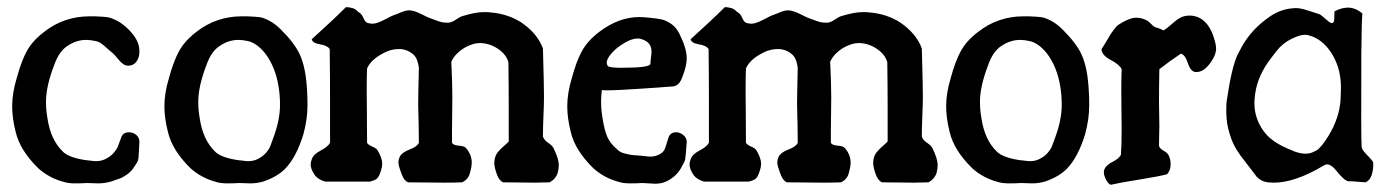

<svg xmlns="http://www.w3.org/2000/svg" viewBox="-20 -512 3842 532"><path d="M336.9 -330.1Q336.9 -330.1 334 -330.1Q322.3 -330.1 309.1 -346.2Q295.9 -362.3 292 -365.2Q285.2 -370.1 276.9 -377.9Q268.6 -385.7 261.2 -391.1Q253.9 -396.5 244.1 -398.4Q230.5 -401.4 218.8 -401.4Q191.4 -401.4 167 -384.8Q143.6 -370.1 129.9 -331.1Q107.4 -272.5 107.4 -229.5Q107.4 -208 111.3 -185.5Q120.1 -124 155.3 -90.8Q171.9 -75.2 216.8 -68.4Q219.7 -68.4 230.5 -66.9Q241.2 -65.4 246.1 -65.4Q263.7 -65.4 277.3 -74.2Q288.1 -80.1 295.9 -89.4Q303.7 -98.6 306.6 -106Q309.6 -113.3 315.4 -129.9Q320.3 -145.5 336.9 -145.5Q348.6 -145.5 357.4 -138.2Q366.2 -130.9 366.2 -120.1V-118.2Q366.2 -110.4 365.2 -98.6Q364.3 -73.2 362.3 -67.4Q360.4 -61.5 350.6 -47.9Q349.6 -45.9 348.6 -44.9Q340.8 -34.2 329.6 -26.9Q318.4 -19.5 312.5 -17.6Q306.6 -15.6 287.1 -8.8Q269.5 -3.9 252 -3.9Q247.1 -3.9 236.8 -4.4Q226.6 -4.9 220.7 -4.9Q208 -3.9 188.5 -3.9Q168.9 -3.9 157.2 -7.8Q116.2 -18.6 85.9 -45.9Q35.2 -95.7 23.4 -146.5Q13.7 -184.6 13.7 -217.8Q13.7 -253.9 26.4 -295.9Q39.1 -342.8 54.7 -371.1Q70.3 -399.4 102.5 -423.8Q157.2 -466.8 228.5 -466.8H242.2Q267.6 -465.8 277.8 -464.4Q288.1 -462.9 304.2 -454.6Q320.3 -446.3 336.9 -429.7Q366.2 -400.4 366.2 -371.1Q366.2 -362.3 365.2 -357.4Q358.4 -331.1 336.9 -330.1Z M588.9 -384.8Q565.4 -370.1 551.8 -331.1Q529.3 -272.5 529.3 -229.5Q529.3 -208 533.2 -185.5Q542 -124 577.1 -90.8Q593.8 -75.2 638.7 -68.4Q641.6 -68.4 652.3 -66.9Q663.1 -65.4 668 -65.4Q685.5 -65.4 699.2 -74.2Q710 -80.1 717.8 -89.4Q725.6 -98.6 728.5 -106Q731.4 -113.3 737.3 -129.9Q755.9 -179.7 755.9 -221.7Q755.9 -247.1 752 -271.5Q743.2 -327.1 713.9 -365.2Q690.4 -393.6 666 -398.4Q652.3 -401.4 640.6 -401.4Q613.3 -401.4 588.9 -384.8ZM642.6 -4.9Q629.9 -3.9 610.4 -3.9Q590.8 -3.9 579.1 -7.8Q538.1 -18.6 507.8 -45.9Q457 -95.7 445.3 -146.5Q435.5 -184.6 435.5 -217.8Q435.5 -253.9 448.2 -295.9Q460.9 -342.8 476.6 -371.1Q492.2 -399.4 524.4 -423.8Q579.1 -466.8 650.4 -466.8H664.1Q689.5 -465.8 699.7 -464.4Q710 -462.9 726.1 -454.6Q742.2 -446.3 758.8 -429.7Q796.9 -391.6 810.5 -361.3Q828.1 -324.2 831.1 -255.9Q832 -243.2 832 -220.7Q832 -180.7 820.3 -138.7Q800.8 -76.2 770.5 -44.9Q749 -22.5 709 -8.8Q691.4 -3.9 673.8 -3.9Q668.9 -3.9 658.7 -4.4Q648.4 -4.9 642.6 -4.9Z M1513.7 -101.6Q1528.3 -72.3 1528.3 -54.7Q1528.3 -44.9 1525.4 -33.2Q1519.5 -15.6 1502.9 -6.8Q1480.5 -5.9 1462.9 -5.9Q1433.6 -5.9 1374 -6.8Q1363.3 -11.7 1357.4 -27.3Q1349.6 -47.9 1349.6 -60.5Q1349.6 -69.3 1352.5 -78.1Q1356.4 -89.8 1373 -104.5Q1389.6 -119.1 1389.6 -120.1V-217.8Q1389.6 -275.4 1388.7 -339.8Q1382.8 -360.4 1362.3 -375Q1338.9 -391.6 1312.5 -392.6Q1312.5 -392.6 1307.6 -392.6Q1291 -392.6 1267.6 -379.9Q1240.2 -363.3 1230.5 -340.8Q1233.4 -280.3 1233.4 -243.2Q1233.4 -224.6 1232.9 -193.8Q1232.4 -163.1 1232.4 -147.5V-116.2Q1236.3 -109.4 1251.5 -108.4Q1266.6 -107.4 1271.5 -101.6Q1287.1 -83 1287.1 -61.5Q1287.1 -49.8 1282.2 -33.2Q1278.3 -15.6 1260.7 -6.8Q1238.3 -5.9 1211.9 -5.9Q1168.9 -5.9 1110.4 -6.8Q1099.6 -11.7 1093.8 -27.3Q1084 -52.7 1084 -60.5Q1084 -70.3 1087.9 -78.1Q1093.8 -89.8 1114.7 -97.7Q1135.7 -105.5 1140.6 -116.2Q1140.6 -140.6 1140.1 -164.6Q1139.6 -188.5 1139.2 -201.2Q1138.7 -213.9 1138.7 -221.7Q1138.7 -234.4 1139.2 -261.2Q1139.6 -288.1 1140.6 -324.2Q1137.7 -346.7 1128.9 -357.4Q1114.3 -373 1091.8 -376H1084Q1060.5 -376 1036.1 -361.3Q1006.8 -344.7 997.1 -322.3Q996.1 -299.8 996.1 -262.7Q996.1 -248 996.6 -202.1Q997.1 -156.2 997.1 -116.2Q1001 -110.4 1011.2 -106Q1021.5 -101.6 1025.4 -96.7Q1039.1 -74.2 1039.1 -58.6Q1039.1 -49.8 1036.1 -41Q1030.3 -20.5 1022.5 -15.6Q1016.6 -11.7 1004.9 -8.8H952.1H880.9Q861.3 -14.6 852.5 -26.4Q840.8 -43 840.8 -56.6Q840.8 -62.5 843.8 -70.3Q847.7 -84 868.2 -94.7Q888.7 -105.5 894.5 -116.2V-164.1V-227.5Q894.5 -297.9 893.6 -376Q887.7 -385.7 866.7 -389.2Q845.7 -392.6 843.8 -403.3Q903.3 -457 938.5 -492.2Q943.4 -492.2 946.8 -491.7Q950.2 -491.2 953.6 -490.2Q957 -489.3 959 -488.8Q960.9 -488.3 963.9 -486.3Q966.8 -484.4 967.8 -483.4Q968.8 -482.4 972.2 -479.5Q975.6 -476.6 977.5 -475.6Q982.4 -472.7 987.3 -461.4Q992.2 -450.2 999 -448.2Q1008.8 -446.3 1011.7 -446.3Q1024.4 -446.3 1045.4 -457.5Q1066.4 -468.8 1073.2 -470.7Q1079.1 -472.7 1086.9 -476.1Q1094.7 -479.5 1101.1 -481.4Q1107.4 -483.4 1115.2 -483.4Q1128.9 -482.4 1147.9 -472.7Q1167 -462.9 1173.8 -460.9Q1178.7 -459 1188 -455.6Q1197.3 -452.1 1203.6 -450.7Q1210 -449.2 1217.8 -449.2H1223.6Q1232.4 -450.2 1243.7 -458Q1254.9 -465.8 1262.7 -467.8Q1297.9 -478.5 1321.3 -478.5Q1333 -478.5 1339.8 -477.5Q1386.7 -473.6 1423.8 -450.2Q1468.8 -419.9 1484.4 -377.9Q1487.3 -275.4 1487.3 -244.1Q1487.3 -222.7 1485.8 -190.4Q1484.4 -158.2 1484.4 -133.8Q1487.3 -124 1499 -116.2Q1510.7 -108.4 1513.7 -101.6Z M1647.5 -262.7Q1645.5 -243.2 1645.5 -231.4Q1645.5 -208 1649.4 -185.5Q1654.3 -153.3 1662.1 -134.3Q1669.9 -115.2 1689.5 -98.6Q1694.3 -93.8 1699.7 -90.8Q1705.1 -87.9 1712.4 -86.4Q1719.7 -85 1723.1 -84Q1726.6 -83 1736.3 -82Q1746.1 -81.1 1750 -81.1Q1753.9 -81.1 1765.1 -79.6Q1776.4 -78.1 1782.2 -78.1Q1798.8 -78.1 1811.5 -86.9Q1818.4 -91.8 1821.3 -97.7Q1824.2 -103.5 1827.1 -114.3Q1830.1 -125 1832 -129.9Q1836.9 -145.5 1853.5 -145.5Q1864.3 -145.5 1873.5 -137.7Q1882.8 -129.9 1882.8 -119.1V-118.2Q1879.9 -76.2 1878.4 -69.8Q1877 -63.5 1866.2 -44.9Q1852.5 -21.5 1825.2 -8.8Q1812.5 -2.9 1794.9 -2.9Q1790 -2.9 1777.8 -3.9Q1765.6 -4.9 1758.8 -4.9Q1746.1 -3.9 1726.6 -3.9Q1707 -3.9 1695.3 -7.8Q1654.3 -18.6 1624 -45.9Q1573.2 -95.7 1561.5 -146.5Q1551.8 -184.6 1551.8 -217.8Q1551.8 -253.9 1564.5 -295.9Q1577.1 -342.8 1592.8 -371.1Q1608.4 -399.4 1640.6 -423.8Q1694.3 -464.8 1752 -464.8Q1759.8 -464.8 1779.3 -462.9Q1801.8 -460.9 1814 -458Q1826.2 -455.1 1839.8 -445.8Q1853.5 -436.5 1862.3 -418.9Q1882.8 -377.9 1882.8 -350.6Q1882.8 -329.1 1871.1 -299.8Q1862.3 -273.4 1843.8 -272.5Q1833 -271.5 1761.2 -266.6Q1689.5 -261.7 1661.1 -261.7Q1648.4 -261.7 1647.5 -262.7ZM1664.1 -329.1Q1668.9 -324.2 1702.1 -324.2Q1780.3 -324.2 1782.2 -335Q1782.2 -340.8 1783.7 -352.5Q1785.2 -364.3 1785.2 -369.1Q1785.2 -386.7 1772.5 -396.5Q1758.8 -405.3 1747.1 -405.3Q1727.5 -405.3 1700.2 -386.7Q1685.5 -377 1673.3 -362.8Q1661.1 -348.6 1661.1 -337.9Q1661.1 -334 1664.1 -329.1Z M2563.5 -101.6Q2578.1 -72.3 2578.1 -54.7Q2578.1 -44.9 2575.2 -33.2Q2569.3 -15.6 2552.7 -6.8Q2530.3 -5.9 2512.7 -5.9Q2483.4 -5.9 2423.8 -6.8Q2413.1 -11.7 2407.2 -27.3Q2399.4 -47.9 2399.4 -60.5Q2399.4 -69.3 2402.3 -78.1Q2406.2 -89.8 2422.9 -104.5Q2439.5 -119.1 2439.5 -120.1V-217.8Q2439.5 -275.4 2438.5 -339.8Q2432.6 -360.4 2412.1 -375Q2388.7 -391.6 2362.3 -392.6Q2362.3 -392.6 2357.4 -392.6Q2340.8 -392.6 2317.4 -379.9Q2290 -363.3 2280.3 -340.8Q2283.2 -280.3 2283.2 -243.2Q2283.2 -224.6 2282.7 -193.8Q2282.2 -163.1 2282.2 -147.5V-116.2Q2286.1 -109.4 2301.3 -108.4Q2316.4 -107.4 2321.3 -101.6Q2336.9 -83 2336.9 -61.5Q2336.9 -49.8 2332 -33.2Q2328.1 -15.6 2310.5 -6.8Q2288.1 -5.9 2261.7 -5.9Q2218.8 -5.9 2160.2 -6.8Q2149.4 -11.7 2143.6 -27.3Q2133.8 -52.7 2133.8 -60.5Q2133.8 -70.3 2137.7 -78.1Q2143.6 -89.8 2164.6 -97.7Q2185.5 -105.5 2190.4 -116.2Q2190.4 -140.6 2189.9 -164.6Q2189.5 -188.5 2189 -201.2Q2188.5 -213.9 2188.5 -221.7Q2188.5 -234.4 2189 -261.2Q2189.5 -288.1 2190.4 -324.2Q2187.5 -346.7 2178.7 -357.4Q2164.1 -373 2141.6 -376H2133.8Q2110.4 -376 2085.9 -361.3Q2056.6 -344.7 2046.9 -322.3Q2045.9 -299.8 2045.9 -262.7Q2045.9 -248 2046.4 -202.1Q2046.9 -156.2 2046.9 -116.2Q2050.8 -110.4 2061 -106Q2071.3 -101.6 2075.2 -96.7Q2088.9 -74.2 2088.9 -58.6Q2088.9 -49.8 2085.9 -41Q2080.1 -20.5 2072.3 -15.6Q2066.4 -11.7 2054.7 -8.8H2002H1930.7Q1911.1 -14.6 1902.3 -26.4Q1890.6 -43 1890.6 -56.6Q1890.6 -62.5 1893.6 -70.3Q1897.5 -84 1918 -94.7Q1938.5 -105.5 1944.3 -116.2V-164.1V-227.5Q1944.3 -297.9 1943.4 -376Q1937.5 -385.7 1916.5 -389.2Q1895.5 -392.6 1893.6 -403.3Q1953.1 -457 1988.3 -492.2Q1993.2 -492.2 1996.6 -491.7Q2000 -491.2 2003.4 -490.2Q2006.8 -489.3 2008.8 -488.8Q2010.7 -488.3 2013.7 -486.3Q2016.6 -484.4 2017.6 -483.4Q2018.6 -482.4 2022 -479.5Q2025.4 -476.6 2027.3 -475.6Q2032.2 -472.7 2037.1 -461.4Q2042 -450.2 2048.8 -448.2Q2058.6 -446.3 2061.5 -446.3Q2074.2 -446.3 2095.2 -457.5Q2116.2 -468.8 2123 -470.7Q2128.9 -472.7 2136.7 -476.1Q2144.5 -479.5 2150.9 -481.4Q2157.2 -483.4 2165 -483.4Q2178.7 -482.4 2197.8 -472.7Q2216.8 -462.9 2223.6 -460.9Q2228.5 -459 2237.8 -455.6Q2247.1 -452.1 2253.4 -450.7Q2259.8 -449.2 2267.6 -449.2H2273.4Q2282.2 -450.2 2293.5 -458Q2304.7 -465.8 2312.5 -467.8Q2347.7 -478.5 2371.1 -478.5Q2382.8 -478.5 2389.6 -477.5Q2436.5 -473.6 2473.6 -450.2Q2518.6 -419.9 2534.2 -377.9Q2537.1 -275.4 2537.1 -244.1Q2537.1 -222.7 2535.6 -190.4Q2534.2 -158.2 2534.2 -133.8Q2537.1 -124 2548.8 -116.2Q2560.5 -108.4 2563.5 -101.6Z M2754.9 -384.8Q2731.4 -370.1 2717.8 -331.1Q2695.3 -272.5 2695.3 -229.5Q2695.3 -208 2699.2 -185.5Q2708 -124 2743.2 -90.8Q2759.8 -75.2 2804.7 -68.4Q2807.6 -68.4 2818.4 -66.9Q2829.1 -65.4 2834 -65.4Q2851.6 -65.4 2865.2 -74.2Q2876 -80.1 2883.8 -89.4Q2891.6 -98.6 2894.5 -106Q2897.5 -113.3 2903.3 -129.9Q2921.9 -179.7 2921.9 -221.7Q2921.9 -247.1 2918 -271.5Q2909.2 -327.1 2879.9 -365.2Q2856.4 -393.6 2832 -398.4Q2818.4 -401.4 2806.6 -401.4Q2779.3 -401.4 2754.9 -384.8ZM2808.6 -4.9Q2795.9 -3.9 2776.4 -3.9Q2756.8 -3.9 2745.1 -7.8Q2704.1 -18.6 2673.8 -45.9Q2623 -95.7 2611.3 -146.5Q2601.6 -184.6 2601.6 -217.8Q2601.6 -253.9 2614.3 -295.9Q2627 -342.8 2642.6 -371.1Q2658.2 -399.4 2690.4 -423.8Q2745.1 -466.8 2816.4 -466.8H2830.1Q2855.5 -465.8 2865.7 -464.4Q2876 -462.9 2892.1 -454.6Q2908.2 -446.3 2924.8 -429.7Q2962.9 -391.6 2976.6 -361.3Q2994.1 -324.2 2997.1 -255.9Q2998 -243.2 2998 -220.7Q2998 -180.7 2986.3 -138.7Q2966.8 -76.2 2936.5 -44.9Q2915 -22.5 2875 -8.8Q2857.4 -3.9 2839.8 -3.9Q2835 -3.9 2824.7 -4.4Q2814.5 -4.9 2808.6 -4.9Z M3057.6 0Q3047.9 -3.9 3041 -22.5Q3036.1 -35.2 3041 -44.9Q3046.9 -55.7 3063.5 -64Q3080.1 -72.3 3085.9 -83Q3087.9 -111.3 3087.9 -156.2Q3087.9 -169.9 3087.4 -201.7Q3086.9 -233.4 3086.9 -254.9Q3086.9 -294.9 3087.9 -320.3Q3082 -333 3057.1 -346.2Q3032.2 -359.4 3032.2 -376Q3037.1 -382.8 3046.4 -398.9Q3055.7 -415 3058.1 -418.5Q3060.5 -421.9 3067.4 -431.2Q3074.2 -440.4 3079.1 -443.4Q3084 -446.3 3091.3 -450.7Q3098.6 -455.1 3109.4 -459Q3118.2 -462.9 3128.9 -462.9Q3144.5 -462.9 3160.2 -454.1Q3173.8 -441.4 3176.8 -439Q3179.7 -436.5 3186 -435.1Q3192.4 -433.6 3204.1 -427.7Q3213.9 -433.6 3226.1 -444.8Q3238.3 -456.1 3249.5 -462.4Q3260.7 -468.8 3276.4 -468.8H3280.3Q3329.1 -464.8 3346.7 -396.5Q3349.6 -385.7 3349.6 -377.9Q3349.6 -360.4 3335.9 -340.8Q3316.4 -312.5 3295.9 -312.5H3291Q3278.3 -315.4 3271 -337.9Q3263.7 -360.4 3252 -363.3Q3219.7 -341.8 3192.4 -320.3Q3191.4 -273.4 3191.4 -226.6Q3191.4 -210.9 3191.9 -193.4Q3192.4 -175.8 3192.4 -162.1Q3192.4 -157.2 3191.9 -139.6Q3191.4 -122.1 3191.4 -107.4Q3194.3 -99.6 3205.1 -93.8Q3215.8 -87.9 3218.8 -80.1Q3223.6 -70.3 3223.6 -56.6Q3223.6 -40 3213.9 -29.3Q3192.4 -23.4 3137.7 -14.6Q3083 -5.9 3057.6 0Z M3602.5 -415Q3643.6 -406.2 3670.9 -362.3Q3698.2 -317.4 3695.3 -257.8L3694.3 -233.4Q3690.4 -183.6 3661.1 -135.7Q3640.6 -102.5 3627 -94.7L3614.3 -88.9Q3594.7 -82 3565.4 -92.8L3561.5 -94.7Q3507.8 -115.2 3485.4 -143.6Q3480.5 -149.4 3475.6 -157.2Q3453.1 -193.4 3456.1 -236.3Q3457 -244.1 3458 -252.9Q3464.8 -303.7 3503.9 -353.5Q3508.8 -360.4 3516.6 -370.1Q3534.2 -392.6 3558.6 -404.3Q3585.9 -418 3602.5 -415ZM3677.7 -480.5Q3677.7 -480.5 3676.8 -456.1Q3673.8 -440.4 3658.2 -455.1Q3640.6 -470.7 3635.7 -472.7Q3587.9 -488.3 3587.9 -487.3Q3577.1 -490.2 3565.4 -489.3Q3530.3 -487.3 3501 -467.8Q3448.2 -432.6 3419.9 -380.9L3409.2 -360.4Q3392.6 -326.2 3378.9 -231.4Q3377.9 -224.6 3377.9 -215.8Q3377 -181.6 3382.8 -157.2Q3385.7 -144.5 3391.6 -127.9Q3402.3 -97.7 3430.7 -63.5L3461.9 -22.5Q3474.6 -8.8 3493.2 -6.8Q3549.8 0 3627.9 -42Q3640.6 -48.8 3648.4 -53.7Q3663.1 -63.5 3682.6 -39.1Q3706.1 -9.8 3716.8 -9.8Q3719.7 -9.8 3723.6 -9.8L3763.7 -6.8L3765.6 -7.8Q3785.2 -17.6 3785.2 -60.5Q3785.2 -65.4 3764.6 -85.9Q3752.9 -98.6 3752.9 -105.5Q3751 -125 3752 -364.3Q3752.9 -455.1 3754.9 -474.6Q3721.7 -503.9 3677.7 -480.5Z"/></svg>

Font: LPEducational
Style: Medium
Weight: 500
Designer: Based on Essays1743, by John Stracke, which says:

Based on the typeface in a 1743 English translation of the essays of 
Version: Version 001.204